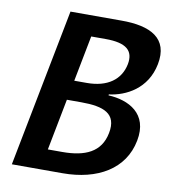

<svg xmlns="http://www.w3.org/2000/svg" viewBox="-82 -801 784 873"><g transform="rotate(10 310.0 -365.0)"><path d="M31 0H265C426.5 0 547.5 -70 573.5 -204.5C599 -334 502 -380.5 409.5 -385L410 -389.5C487.5 -399 583 -446.5 606 -563.5C630 -686.5 543.5 -730.5 407.5 -730H173ZM180.5 -95 226.5 -332.5H293.5C396 -332.5 460 -309.5 441.5 -216.5C424 -126 352 -95 247.5 -95ZM244.5 -423.5 285.5 -635H352.5C448 -635 483.5 -603.5 471.5 -540C457 -466.5 397.5 -423.5 302.5 -423.5Z"/></g></svg>

Font: Monaspace Neon SemiBold
Style: Italic
Weight: 600
Italic angle: -11°
Designer: Riley Cran & the Lettermatic Team
Foundry: Lettermatic
Version: Version 1.200 (Monaspace Neon)